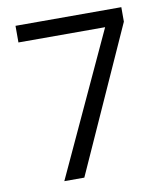

<svg xmlns="http://www.w3.org/2000/svg" viewBox="-81 -781 734 849"><g transform="rotate(-10 286.0 -357.0)"><path d="M139.2 0 435.1 -639.2H45.9V-713.9H521V-648.9L229 0Z"/></g></svg>

Font: f3_58770 
Style: Regular
Weight: 400
Foundry: Ascender Corporation
Version: Version 1.10